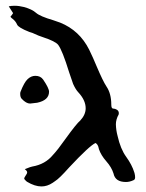

<svg xmlns="http://www.w3.org/2000/svg" viewBox="-20 -655 511 673"><path d="M125.5 -1.5Q102.1 -1.5 75.2 -17.6Q71.3 -20 67.9 -24.4L64.9 -27.8Q64.9 -33.2 70.1 -39.8Q75.2 -46.4 75.2 -51.3Q75.2 -55.7 66.9 -62Q89.8 -71.3 93.3 -71.3Q138.7 -79.1 165.5 -111.8Q182.6 -129.9 209 -167.5Q248.5 -222.2 261.2 -232.4Q280.3 -252.9 280.3 -275.4Q280.3 -303.7 254.4 -331.5Q245.1 -341.3 236.3 -360.8L222.2 -401.9Q198.7 -478 184.1 -497.6Q174.3 -510.3 131.3 -524.4Q113.3 -530.3 101.6 -536.1Q95.2 -539.6 83 -543Q44.4 -558.1 39.8 -569.1Q35.2 -580.1 24.9 -588.4Q20 -591.8 16.6 -596.2Q23.4 -604.5 25.9 -608.9L10.7 -632.8Q20 -634.8 30.8 -634.8Q46.4 -634.8 64 -630.4Q92.3 -622.6 106.2 -610.1Q120.1 -597.7 167 -584L190.9 -575.7Q258.8 -548.3 292.5 -481Q306.6 -452.1 318.8 -422.4Q340.8 -370.6 353 -352.1Q370.1 -327.1 370.1 -288.1Q370.1 -274.4 376.7 -274.4Q383.3 -274.4 389.9 -270.3Q396.5 -266.1 396.5 -258.3L396 -253.9Q386.2 -236.3 386.2 -219.2Q386.7 -198.7 392.1 -178.7Q402.3 -132.8 422.4 -105.2Q442.4 -77.6 450.7 -50.8L451.7 -47.4Q453.6 -40 453.6 -33.2Q453.6 -24.9 446.8 -22.9Q434.1 -17.1 421.4 -17.1Q383.8 -17.1 377.9 -46.9Q371.1 -68.8 352.5 -89.8Q334 -110.8 326.7 -132.3L325.7 -136.7Q323.2 -148.9 314.9 -153.8Q293.9 -144.5 222.2 -67.9Q187.5 -28.8 172.9 -20L164.6 -14.2Q145.5 -1.5 125.5 -1.5ZM85.4 -292Q71.8 -292 56.2 -308.6Q50.8 -314 50.8 -326.2Q50.8 -330.6 51.8 -333Q64.9 -366.7 77.1 -377.9Q89.4 -389.2 104 -389.2Q122.1 -389.2 131.3 -376Q151.9 -345.7 151.9 -333.5Q151.9 -303.7 110.4 -294.9Z"/></svg>

Font: Kurland
Style: Regular
Weight: 400
Designer: GGBot
Version: 0.22